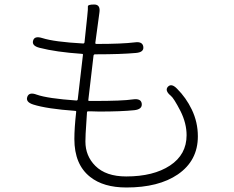

<svg xmlns="http://www.w3.org/2000/svg" viewBox="-20 -795 1040 852"><path d="M541 37Q439 37 380 -10Q310 -65 310 -178Q310 -227 318 -298Q319 -303 314 -303Q188 -312 128 -331Q93 -342 101 -365Q109 -388 143 -375Q191 -358 319 -349Q324 -349 325 -354L348 -551Q349 -556 344 -556Q228 -564 155 -583Q120 -592 127 -615Q133 -637 168 -626Q221 -609 349 -602Q354 -602 355 -607L367 -721Q371 -758 370 -766.5Q369 -775 398 -775Q427 -775 421 -738L403 -605Q402 -600 409 -600Q521 -600 578 -607Q613 -612 616 -587Q619 -563 583 -560Q516 -554 409 -554H402Q396 -554 395 -548L372 -352Q371 -347 376 -347H397Q524 -347 570 -354Q606 -359 609 -335Q612 -310 576 -306Q518 -300 420 -300Q402 -300 384 -301H371Q366 -301 366 -296L360 -202Q359 -185 359 -167Q359 -103 403 -59Q450 -12 540 -12Q661 -12 734.5 -60.5Q808 -109 808 -195Q808 -248 781 -302Q751 -360 738 -370Q710 -393 725 -410Q741 -427 766 -401Q806 -361 831 -309Q858 -253 858 -190Q858 -82 769 -21Q684 37 541 37Z"/></svg>

Font: Resource Han Rounded JP Light
Style: Regular
Weight: 300
Designer: Cyano Hao (round all glyphs); Ryoko NISHIZUKA 西塚涼子 (kana, bopomofo & ideographs); Paul D. Hunt (Latin, Greek & Cyrillic)
Foundry: Cyano Hao
Version: 0.990